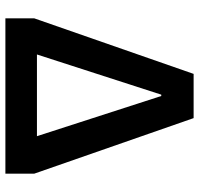

<svg xmlns="http://www.w3.org/2000/svg" viewBox="-33 -705 738 712"><g transform="rotate(90 336.0 -349.0)"><path d="M48 -107 254 -698H418L624 -107V0H48ZM336 -578H331L182 -117H485Z"/></g></svg>

Font: IBM Plex Sans SmBld
Style: Regular
Weight: 600
Designer: Mike Abbink, Paul van der Laan, Pieter van Rosmalen
Foundry: Bold Monday
Version: Version 3.005